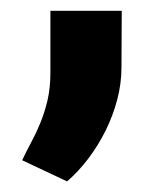

<svg xmlns="http://www.w3.org/2000/svg" viewBox="-20 -144 310 355"><path d="M204.6 -19.5Q204.6 10.3 196.8 40Q189 69.8 175.3 97.4Q161.6 125 143.3 149.2Q125 173.3 104 191.4L21 152.3Q28.8 135.7 37.8 118.9Q46.9 102.1 54.7 83Q62.5 64 67.9 41.3Q73.2 18.6 73.2 -10.3V-124H205.1Z"/></svg>

Font: RobotoDraft
Style: Black
Weight: 900
Designer: Google
Version: Version 2.000980w3; 2014; ttfautohint (v1.1) -l 5 -r 24 -G 4